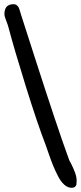

<svg xmlns="http://www.w3.org/2000/svg" viewBox="-20 -707 384 912"><path d="M197 -18Q158 -119 103 -295.5Q48 -472 20 -578Q18 -587 9.5 -608.5Q1 -630 1 -640Q1 -687 44 -687Q49 -687 53.5 -685.5Q58 -684 61 -681Q64 -678 66.5 -675Q69 -672 71 -666Q73 -660 74 -657Q75 -654 77 -647Q79 -640 80 -637Q91 -603 145 -435Q199 -267 240 -144.5Q281 -22 309 54Q311 57 318 71Q325 85 328 92Q331 99 335.5 110.5Q340 122 342 132Q344 142 344 151Q344 164 343 169.5Q342 175 336.5 180Q331 185 320 185Q302 185 285.5 170.5Q269 156 255.5 129.5Q242 103 232.5 80Q223 57 212 25Q201 -7 197 -18Z"/></svg>

Font: Because We Organize
Style: Regular
Weight: 400
Designer: Liz Wetzel, Aaron Williamson, Russ McMullin
Foundry: Red Hat
Version: Version 1.000